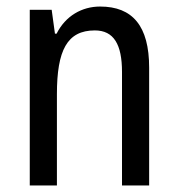

<svg xmlns="http://www.w3.org/2000/svg" viewBox="-20 -660 545 587"><path d="M286 -640C230 -640 180 -611 153 -557H148L138 -630H71V-93H154V-372C154 -506 185 -567 270 -567C328 -567 353 -524 353 -440V-93H436V-453C436 -581 385 -640 286 -640Z"/></svg>

Font: Noto Sans Kannada UI Condensed
Style: Regular
Weight: 400
Width: 3
Designer: Jelle Bosma - Monotype Design Team
Foundry: Monotype Imaging Inc.
Version: Version 2.005